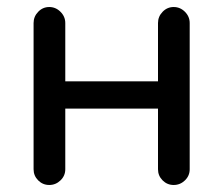

<svg xmlns="http://www.w3.org/2000/svg" viewBox="-20 -524 635 550"><path d="M432.6 -39.1V-212.9H167V-39.1Q167 -20.5 153.3 -7.3Q139.6 5.9 121.1 5.9Q102.5 5.9 89.4 -7.3Q76.2 -20.5 76.2 -39.1V-458Q76.2 -476.6 89.4 -490.2Q102.5 -503.9 121.1 -503.9Q139.6 -503.9 153.3 -490.2Q167 -476.6 167 -458V-291H432.6V-458Q432.6 -476.6 445.8 -490.2Q459 -503.9 477.5 -503.9Q496.1 -503.9 509.8 -490.2Q523.4 -476.6 523.4 -458V-39.1Q523.4 -20.5 509.8 -7.3Q496.1 5.9 477.5 5.9Q459 5.9 445.8 -7.3Q432.6 -20.5 432.6 -39.1Z"/></svg>

Font: jf-openhuninn-2.0
Style: Regular
Weight: 400
Designer: [Kosugi Maru]
Designed by MOTOYA      

[Varela Round]
Joe Prince (Latin component); Avraham Cornfeld (Hebrew component)
Foundry: justfont CO.,LTD.
Version: 2.0